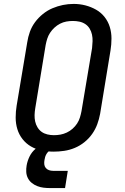

<svg xmlns="http://www.w3.org/2000/svg" viewBox="-20 -766 640 980"><path d="M254 8Q223 8 193 2Q163 -4 138 -18.5Q113 -33 95 -56Q77 -79 68.5 -107Q60 -135 60 -166Q60 -197 65 -227L119 -550Q123 -577 132.5 -603.5Q142 -630 159 -653Q176 -676 199 -694.5Q222 -713 248 -724Q274 -735 301 -740.5Q328 -746 356 -746Q387 -746 416 -738.5Q445 -731 470.5 -716.5Q496 -702 514 -679Q532 -656 540.5 -628Q549 -600 549 -569.5Q549 -539 544 -508L491 -185Q486 -158 476.5 -132Q467 -106 450.5 -82.5Q434 -59 411 -40.5Q388 -22 361.5 -11Q335 0 307.5 4Q280 8 254 8ZM255 -76Q255 -76 255 -76Q255 -76 255 -76Q272 -76 288.5 -79Q305 -82 321 -89.5Q337 -97 350.5 -109Q364 -121 373.5 -135.5Q383 -150 388 -166.5Q393 -183 396 -199L450 -521Q452 -539 452.5 -556Q453 -573 449.5 -589.5Q446 -606 437.5 -620Q429 -634 415.5 -643Q402 -652 385.5 -655.5Q369 -659 352 -659Q335 -659 318.5 -656Q302 -653 286.5 -645Q271 -637 258 -625Q245 -613 235.5 -598.5Q226 -584 221 -568Q216 -552 213 -536L160 -214Q157 -196 156.5 -179Q156 -162 159.5 -146Q163 -130 171.5 -116Q180 -102 192.5 -93Q205 -84 221.5 -80Q238 -76 255 -76ZM237 194Q219 194 202.5 192Q186 190 170.5 184Q155 178 142.5 168Q130 158 122.5 143.5Q115 129 114 112Q113 95 116 78Q120 55 131 32.5Q142 10 161 -6Q180 -22 203.5 -28.5Q227 -35 250 -35L244 0Q236 0 229 6Q222 12 217.5 19.5Q213 27 210.5 35Q208 43 207 51Q205 62 206 72.5Q207 83 213.5 91Q220 99 230 102.5Q240 106 251 106H326L312 194Z"/></svg>

Font: Iosevka Etoile Medium Oblique
Style: Regular
Weight: 500
Italic angle: -9°
Designer: Belleve Invis
Foundry: Belleve Invis
Version: Version 15.5.2; ttfautohint (v1.8.4)